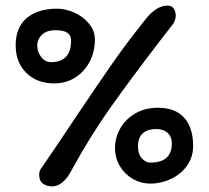

<svg xmlns="http://www.w3.org/2000/svg" viewBox="-20 -662 746 686"><path d="M608 -606Q608 -587 592 -568L553 -518Q439 -369 370 -271Q301 -173 237 -56Q206 4 166 4Q148 4 134 -5.5Q120 -15 120 -38Q120 -53 129 -63Q162 -110 247 -238Q327 -357 379.5 -432.5Q432 -508 482 -570Q486 -575 501.5 -595Q517 -615 537 -628.5Q557 -642 580 -642Q594 -642 601 -631Q608 -620 608 -606ZM319 -521Q319 -477 300 -441Q281 -405 248 -384.5Q215 -364 175 -364Q112 -364 74 -401.5Q36 -439 36 -500Q36 -564 75.5 -597.5Q115 -631 184 -631Q214 -631 245.5 -617Q277 -603 298 -577.5Q319 -552 319 -521ZM234 -517Q234 -536 220.5 -545Q207 -554 178 -554Q146 -554 129.5 -537.5Q113 -521 113 -500Q113 -477 127 -458.5Q141 -440 162 -440Q234 -440 234 -517ZM517 -6Q484 -6 455 -22.5Q426 -39 408.5 -68Q391 -97 391 -133Q391 -170 409.5 -203Q428 -236 463 -256.5Q498 -277 545 -277Q606 -277 638 -241.5Q670 -206 670 -140Q670 -101 648.5 -70.5Q627 -40 591.5 -23Q556 -6 517 -6ZM473 -139Q473 -111 487 -96Q501 -81 517 -81Q594 -81 594 -150Q594 -173 579 -187Q564 -201 537 -201Q508 -201 490.5 -186Q473 -171 473 -139Z"/></svg>

Font: Itim
Style: Regular
Weight: 400
Designer: Suppakit Chalermlarp
Version: Version 1.002g